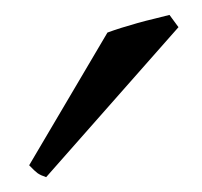

<svg xmlns="http://www.w3.org/2000/svg" viewBox="-20 -758 274 260"><path d="M42.5 -518.1Q35.2 -520.5 31 -523.4Q26.9 -526.4 19.5 -534.2L125.5 -713.9Q133.3 -716.8 144 -720.2Q154.8 -723.6 166.3 -726.8Q177.7 -730 189.2 -732.7Q200.7 -735.4 209.5 -737.8L221.7 -721.2Z"/></svg>

Font: GentiumAlt
Style: Italic
Weight: 400
Italic angle: -7°
Designer: J. Victor Gaultney
Version: Version 1.02; 2005; OFL release